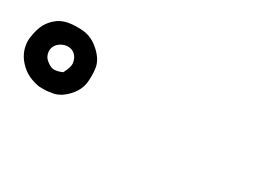

<svg xmlns="http://www.w3.org/2000/svg" viewBox="-35 -1093 1071 814"><g transform="rotate(30 500.0 -686.0)"><path d="M160.6 -536.1Q131.8 -540.5 106 -552.7Q80.1 -565.4 59.1 -588.4Q38.1 -611.3 28.8 -639.2Q25.9 -648.4 24.2 -658.2Q22.5 -668 22.2 -678Q22 -688 23.4 -698.7Q24.9 -708.5 26.9 -718.3Q28.8 -728 31.5 -737.1Q34.2 -746.1 37.6 -754.4Q48.3 -781.2 72.8 -803.2Q97.2 -825.7 131.8 -832Q165.5 -837.9 205.6 -834Q247.6 -829.6 285.2 -795.4Q322.8 -760.7 328.1 -724.1Q333 -689.5 329.1 -653.8Q326.7 -634.8 318.1 -616.9Q309.6 -599.1 294.4 -582.5Q263.7 -548.8 229 -541Q218.3 -539.1 207 -537.6Q195.8 -536.1 184.3 -535.9Q172.9 -535.6 161.6 -536.1H161.1ZM218.8 -640.1Q229 -659.2 232.7 -673.3Q236.3 -687.5 233.9 -697.8Q233.4 -701.7 232.2 -705.1Q231 -708.5 229.7 -711.9Q228.5 -715.3 226.8 -718.3Q225.1 -721.2 223.1 -723.9Q221.2 -726.6 219 -728.8Q216.8 -731 214.4 -733.4Q199.7 -745.6 177.2 -744.1Q166 -743.2 156 -738.5Q146 -733.9 136.7 -725.6Q119.6 -709 121.1 -685.1Q122.1 -673.3 127.4 -663.3Q132.8 -653.3 143.6 -645Q154.8 -636.2 164.3 -632.6Q173.8 -628.9 181.6 -629.9Q199.2 -631.3 218.8 -640.1Z"/></g></svg>

Font: NaikaiFont
Style: Bold
Weight: 700
Version: Version 1.89